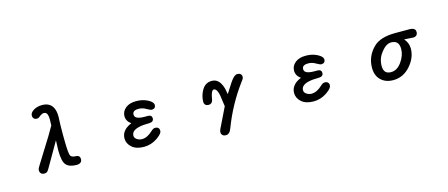

<svg xmlns="http://www.w3.org/2000/svg" viewBox="-52 -1387 5105 2187"><g transform="rotate(-15 2500.0 -293.0)"><path d="M243.2 -23.4Q243.2 -42.5 270 -82L449.7 -370.6L512.7 -479L514.6 -550.8Q514.2 -622.6 482.4 -634.8Q475.1 -637.7 464.8 -637.7Q454.6 -637.7 439.2 -630.1Q423.8 -622.6 405.3 -606.4Q393.1 -595.7 377 -595.7Q353 -595.7 340.1 -608.6Q327.1 -621.6 327.1 -645.5Q327.1 -678.7 371.6 -705.6Q412.6 -730.5 469.7 -730.5Q557.1 -730.5 593.8 -667.5Q618.2 -625.5 618.2 -554.7L614.3 -460.9L613.3 -338.9L614.3 -255.9Q616.2 -120.6 630.4 -92.3Q647.5 -68.4 690.4 -68.4Q715.8 -67.9 728.5 -55.2Q740.2 -43.5 740.2 -23.4Q740.2 0.5 726.6 14.2Q710.4 30.3 675.8 30.3Q591.8 30.3 554.2 -10.7Q515.6 -50.3 515.6 -186.5L520 -301.8L396.5 -87.4Q343.3 8.3 331.1 18.6Q317.9 30.3 296.9 30.3Q261.2 30.3 249 5.9Q243.2 -5.9 243.2 -23.4Z M1399.4 -267.1Q1344.7 -306.2 1344.7 -364.3Q1344.7 -421.4 1393.1 -460Q1438.5 -496.1 1514.6 -496.1Q1618.2 -496.1 1687.5 -442.4Q1700.7 -430.2 1706.3 -419.9Q1711.9 -409.7 1711.9 -399.9Q1711.9 -379.4 1700.2 -367.7Q1688 -355.5 1664.1 -355.5Q1657.7 -355.5 1644.5 -361.1Q1631.3 -366.7 1606.9 -379.9V-380.4Q1566.9 -404.3 1520.5 -404.3Q1468.3 -404.3 1454.6 -378.9Q1449.2 -369.1 1449.2 -354.5Q1449.2 -336.4 1460.9 -324.2Q1486.8 -298.8 1565.4 -298.8H1605.5Q1627.9 -298.8 1639.6 -287.1Q1650.4 -276.4 1650.4 -256.8Q1650.4 -239.7 1639.6 -229Q1625.5 -214.8 1592.8 -214.8Q1449.2 -214.8 1404.8 -170.4Q1385.7 -151.4 1385.7 -123Q1385.7 -96.7 1411.1 -79.6Q1438.5 -60.5 1471.7 -60.5Q1534.7 -60.5 1599.6 -122.6Q1624.5 -146.5 1646.5 -146.5Q1671.4 -146.5 1683.8 -134Q1696.3 -121.6 1696.3 -100.1Q1696.3 -78.6 1670.9 -53.2Q1653.3 -35.6 1626 -17.1Q1555.2 30.3 1471.7 30.3Q1380.4 30.3 1330.1 -13.7Q1279.3 -58.6 1279.3 -119.1Q1279.3 -176.3 1320.3 -217.3Q1349.6 -246.6 1399.4 -267.1Z M2352.5 93.3Q2352.5 86.9 2354 81.5Q2358.9 62 2379.9 22.5Q2429.2 -78.6 2478 -179.2L2460 -307.1Q2454.6 -335.9 2446.8 -355.7Q2439 -375.5 2429 -385.5Q2418.9 -395.5 2406.2 -395.5Q2397.9 -395.5 2389.9 -387.5Q2381.8 -379.4 2375 -361.3Q2365.7 -337.4 2359.4 -297.9Q2354 -252.4 2321.8 -243.2Q2314.5 -241.2 2304 -241.2Q2293.5 -241.2 2283.4 -244.4Q2273.4 -247.6 2267.1 -254.4Q2253.9 -267.6 2253.9 -291Q2253.9 -361.8 2292 -427.2Q2332 -496.1 2407.2 -496.1Q2469.7 -496.1 2504.9 -439.9Q2522 -413.1 2533.2 -373Q2540 -338.4 2546.9 -303.2Q2573.2 -346.2 2619.6 -417Q2642.1 -450.7 2661.1 -470.2Q2687.5 -496.1 2709 -496.1Q2736.3 -496.1 2749.5 -482.4Q2761.7 -470.7 2761.7 -449.2Q2761.7 -430.7 2738.3 -402.8Q2574.2 -183.1 2475.1 76.2Q2463.9 109.4 2446.8 126.5Q2429.7 143.6 2407.2 143.6Q2370.6 143.6 2358.4 119.1Q2352.5 107.4 2352.5 93.3Z M3399.4 -267.1Q3344.7 -306.2 3344.7 -364.3Q3344.7 -421.4 3393.1 -460Q3438.5 -496.1 3514.6 -496.1Q3618.2 -496.1 3687.5 -442.4Q3700.7 -430.2 3706.3 -419.9Q3711.9 -409.7 3711.9 -399.9Q3711.9 -379.4 3700.2 -367.7Q3688 -355.5 3664.1 -355.5Q3657.7 -355.5 3644.5 -361.1Q3631.3 -366.7 3606.9 -379.9V-380.4Q3566.9 -404.3 3520.5 -404.3Q3468.3 -404.3 3454.6 -378.9Q3449.2 -369.1 3449.2 -354.5Q3449.2 -336.4 3460.9 -324.2Q3486.8 -298.8 3565.4 -298.8H3605.5Q3627.9 -298.8 3639.6 -287.1Q3650.4 -276.4 3650.4 -256.8Q3650.4 -239.7 3639.6 -229Q3625.5 -214.8 3592.8 -214.8Q3449.2 -214.8 3404.8 -170.4Q3385.7 -151.4 3385.7 -123Q3385.7 -96.7 3411.1 -79.6Q3438.5 -60.5 3471.7 -60.5Q3534.7 -60.5 3599.6 -122.6Q3624.5 -146.5 3646.5 -146.5Q3671.4 -146.5 3683.8 -134Q3696.3 -121.6 3696.3 -100.1Q3696.3 -78.6 3670.9 -53.2Q3653.3 -35.6 3626 -17.1Q3555.2 30.3 3471.7 30.3Q3380.4 30.3 3330.1 -13.7Q3279.3 -58.6 3279.3 -119.1Q3279.3 -176.3 3320.3 -217.3Q3349.6 -246.6 3399.4 -267.1Z M4587.9 -290Q4587.9 -343.3 4563 -367.7Q4540.5 -390.6 4494.6 -390.6Q4437 -390.6 4380.9 -319.8V-319.3Q4322.3 -249.5 4322.3 -159.2Q4322.3 -108.4 4345.7 -85Q4367.2 -63.5 4409.2 -63.5Q4481 -63.5 4533.7 -137.2Q4587.9 -212.9 4587.9 -290ZM4210.9 -166Q4210.9 -304.7 4313.5 -403.8Q4393.1 -480.5 4565.4 -481.4H4736.3Q4777.8 -481.4 4795.4 -463.9Q4807.6 -451.7 4807.6 -431.6Q4807.6 -406.7 4793.7 -392.8Q4779.8 -378.9 4752.9 -378.9H4752.4L4648.4 -385.3Q4695.3 -333 4695.3 -265.6Q4695.3 -158.7 4613.3 -64.5Q4529.3 31.2 4411.1 31.2Q4318.4 31.2 4263.2 -24.4Q4210.9 -76.2 4210.9 -166Z"/></g></svg>

Font: YuPearl-SemiBold
Style: SemiBold
Weight: 600
Designer: Max Yao
Foundry: Max-Everyday
Version: Version 1.011; ttfautohint (v1.8.3)